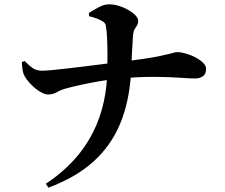

<svg xmlns="http://www.w3.org/2000/svg" viewBox="-20 -809 1040 888"><path d="M192 41Q285 -21 346.5 -98Q408 -175 440.5 -269Q473 -363 476 -475Q477 -510 477 -550.5Q477 -591 475.5 -628Q474 -665 470 -687Q469 -701 456 -709.5Q443 -718 426 -724Q409 -730 392 -734L391 -749Q408 -760 434.5 -774.5Q461 -789 484 -789Q514 -789 545 -776.5Q576 -764 597.5 -746.5Q619 -729 619 -713Q619 -700 614 -692Q609 -684 603 -674.5Q597 -665 595 -644Q592 -603 590 -556.5Q588 -510 586 -471Q578 -339 536 -237.5Q494 -136 413 -62.5Q332 11 204 59ZM202 -372Q185 -372 161 -387.5Q137 -403 117 -425.5Q97 -448 90 -465Q86 -474 84 -488.5Q82 -503 81 -522L94 -527Q113 -507 130.5 -494.5Q148 -482 174 -482Q188 -482 217 -484.5Q246 -487 284 -491.5Q322 -496 364 -501Q406 -506 448 -511.5Q490 -517 524 -521Q598 -530 645 -537Q692 -544 720 -550Q748 -556 763.5 -560Q779 -564 786.5 -566Q794 -568 801 -568Q815 -568 837.5 -562Q860 -556 881.5 -545Q903 -534 918 -520Q933 -506 933 -491Q933 -466 918 -456Q903 -446 883 -446Q860 -446 812 -449.5Q764 -453 692 -453.5Q620 -454 525 -445Q485 -441 438.5 -433Q392 -425 351.5 -416Q311 -407 286 -400Q263 -394 244 -383Q225 -372 202 -372Z"/></svg>

Font: Noto Serif TC
Style: Bold
Weight: 700
Designer: Ryoko NISHIZUKA 西塚涼子 (kana & ideographs); Frank Grießhammer (Latin, Greek & Cyrillic); Wenlong ZHANG 张文龙 (bopomofo); San
Foundry: Adobe
Version: Version 2.002-H1;hotconv 1.1.0;makeotfexe 2.6.0